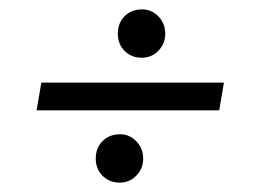

<svg xmlns="http://www.w3.org/2000/svg" viewBox="-20 -496 540 409"><path d="M58 -261 68 -320H457L447 -261ZM235 -107Q213 -107 198.5 -121.5Q184 -136 184 -158Q184 -181 198.5 -195.5Q213 -210 236 -210Q256 -210 270.5 -195Q285 -180 285 -158Q285 -137 270.5 -122Q256 -107 235 -107ZM282 -373Q260 -373 245.5 -387.5Q231 -402 231 -424Q231 -447 245.5 -461.5Q260 -476 283 -476Q303 -476 317.5 -461Q332 -446 332 -424Q332 -403 317.5 -388Q303 -373 282 -373Z"/></svg>

Font: DM Sans 28pt Light
Style: Italic
Weight: 300
Italic angle: -10°
Version: Version 4.004;gftools[0.9.30]